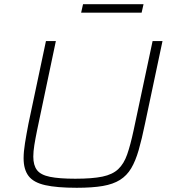

<svg xmlns="http://www.w3.org/2000/svg" viewBox="-20 -883 815 911"><path d="M344 8Q250 8 194.5 -4.5Q139 -17 115.5 -48Q92 -79 92 -132Q92 -163 98.5 -203.5Q105 -244 115 -296L198 -688H245L156 -265Q148 -226 143 -195Q138 -164 138 -140Q138 -99 155.5 -76Q173 -53 217 -44Q261 -35 337 -35Q418 -35 466 -45Q514 -55 541 -80.5Q568 -106 583.5 -150.5Q599 -195 614 -265L704 -688H751L668 -296Q653 -223 638 -171Q623 -119 602.5 -84.5Q582 -50 549.5 -29.5Q517 -9 467.5 -0.5Q418 8 344 8ZM365 -823 374 -863H661L652 -823Z"/></svg>

Font: Saira SemiExpanded ExtraLight
Style: Italic
Weight: 250
Width: 6
Italic angle: -12°
Designer: Hector Gatti with collaboration of the Omnibus-Type team
Foundry: Omnibus-Type
Version: Version 1.101